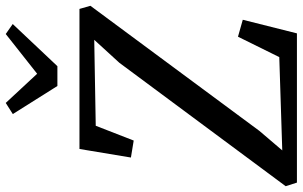

<svg xmlns="http://www.w3.org/2000/svg" viewBox="-218 -826 1035 656"><g transform="rotate(-90 299.0 -497.5)"><path d="M3.6 0 -8.7 -38.4 413 -606.7 491.4 -692.5 197.8 -687.4 147.3 -557.7 89.3 -567.2 118.5 -743H597L607.7 -705.6L180.1 -128L113.6 -50.1L432.4 -60.3L502.1 -201.4L560 -185L513.5 0ZM333.7 -818.4 237.8 -970.7 275.8 -994.9Q300.8 -968 325.7 -941.2Q350.6 -914.5 375.5 -887.6Q409.3 -914.5 443.4 -941.2Q477.5 -968 511.3 -994.9L545.4 -971L401.4 -818.4Z"/></g></svg>

Font: Merriweather Light
Style: Italic
Weight: 300
Italic angle: -7.8°
Designer: Eben Sorkin
Foundry: Eben Sorkin
Version: Version 2.101